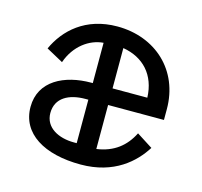

<svg xmlns="http://www.w3.org/2000/svg" viewBox="-82 -600 741 704"><g transform="rotate(15 288.0 -248.0)"><path d="M534 -223V-264C534 -411 426 -510 281 -510C160 -510 88 -441 54 -366L118 -331C141 -397 194 -435 247 -439V-286H241C140 -286 49 -242 49 -143C49 -42 142 14 281 14C408 14 479 -53 516 -112L455 -151C429 -99 387 -65 322 -56V-223ZM454 -286H322V-439C400 -426 451 -372 454 -286ZM236 -58C179 -58 125 -84 125 -140C125 -198 174 -223 236 -223H247V-58Z"/></g></svg>

Font: Space Text
Style: Regular
Weight: 400
Designer: Florian Karsten (Space Text), Colophon Foundry (Space Mono)
Foundry: Florian Karsten
Version: Version 1.003;PS 001.003;hotconv 1.0.88;makeotf.lib2.5.64775